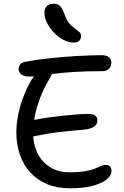

<svg xmlns="http://www.w3.org/2000/svg" viewBox="-20 -1006 666 1033"><path d="M356 7Q287 7 233 -15.5Q179 -38 142.5 -78.5Q106 -119 87 -174Q68 -229 68 -293Q68 -339 77.5 -387Q87 -435 103.5 -479Q120 -523 140 -560Q158 -592 179 -615Q200 -638 227 -638Q241 -638 250 -633.5Q259 -629 260 -618.5Q261 -608 251 -590Q226 -550 205 -501.5Q184 -453 171.5 -400.5Q159 -348 158 -294Q158 -230 182 -181.5Q206 -133 250.5 -106Q295 -79 353 -79Q405 -79 438.5 -85Q472 -91 492 -99.5Q512 -108 525 -113.5Q538 -119 548 -119Q565 -119 572.5 -109.5Q580 -100 580 -85Q580 -63 555.5 -42Q531 -21 481.5 -7Q432 7 356 7ZM164 -273Q143 -268 130.5 -273.5Q118 -279 112.5 -290.5Q107 -302 107 -314Q107 -331 124.5 -344.5Q142 -358 174 -363Q206 -369 242.5 -374Q279 -379 316.5 -383Q354 -387 388.5 -390Q423 -393 450 -393Q481 -393 492.5 -384Q504 -375 504 -360Q504 -333 481 -321.5Q458 -310 426 -308Q391 -305 354.5 -301.5Q318 -298 283.5 -293.5Q249 -289 218.5 -283.5Q188 -278 164 -273ZM137 -594Q109 -594 94.5 -606Q80 -618 80 -635Q80 -646 87 -657Q94 -668 112 -673Q176 -685 251.5 -693Q327 -701 399.5 -705Q472 -709 526 -709Q553 -709 566 -698.5Q579 -688 579 -670Q579 -650 567 -636.5Q555 -623 528 -623Q441 -623 378.5 -619Q316 -615 271.5 -609Q227 -603 194.5 -598.5Q162 -594 137 -594ZM376 -777Q348 -777 320.5 -792Q293 -807 270 -831Q247 -855 233 -883Q219 -911 219 -936Q219 -959 231 -972.5Q243 -986 268 -986Q289 -986 301.5 -975Q314 -964 328 -928Q338 -897 353 -880Q368 -863 382 -853Q396 -843 406 -834.5Q416 -826 416 -813Q416 -797 406.5 -787Q397 -777 376 -777Z"/></svg>

Font: Shantell Sans Light
Style: Regular
Weight: 400
Version: Version 1.011;[c5ecc13dd]